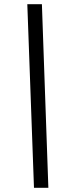

<svg xmlns="http://www.w3.org/2000/svg" viewBox="-20 -780 291 921"><path d="M143 121 111 -760H181L212 121Z"/></svg>

Font: Noto Serif Tamil Condensed Black
Style: Italic
Weight: 900
Width: 3
Italic angle: -12°
Designer: Indian Type Foundry, Tom Grace, and the Monotype Design Team
Foundry: Monotype Imaging Inc.
Version: Version 2.003; ttfautohint (v1.8.4.7-5d5b)